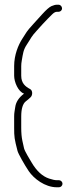

<svg xmlns="http://www.w3.org/2000/svg" viewBox="-20 -723 335 814"><path d="M228 -703H221C215 -703 207.4 -701 198.3 -697.1C189.2 -693.1 176.1 -681.6 158.8 -662.6C141.6 -643.5 129.3 -630 122 -622C90.4 -587.6 92.8 -586.4 75.2 -559.7C57.4 -532.5 40 -490 40 -443V-402C40 -375.1 57.2 -334.3 82 -326C59.8 -309.4 47.3 -290.2 44.5 -268.5C42.5 -252.8 40 -246.2 40 -229V-182C40 -141.1 41 -135.3 54.3 -83.1C57.4 -71 84.2 -23.6 102 2.7C122.9 33.6 170.1 71 221 71H230C237.9 71 245 63.9 245 56C245 48.1 237.9 41 230 41H221C213 41 202 38.7 188 34C159.7 24.6 134.8 1.6 113.5 -35C108 -44.5 85.3 -80.7 82 -94L75 -125.5C71.7 -140.5 70 -159.3 70 -182V-228.8C70 -261.8 76.6 -283.5 89.8 -293.7C98.6 -300.6 105.3 -306.3 110 -311C119 -320 118.9 -339.5 107.5 -345.5C87.8 -355.9 70 -369.9 70 -402V-442.5C70 -450.2 70.8 -458.3 72.4 -466.9C77.3 -493.9 78.3 -511 93.5 -533.7C114 -564.5 111 -566 136.6 -593.9C156.7 -615.8 165.1 -626.1 182 -643L201 -662C208.3 -669.3 215 -673 221 -673H228C236.2 -673 243 -679.1 243 -687.5C243 -695.8 236.2 -703 228 -703Z"/></svg>

Font: MewTooHand
Style: Condensed
Weight: 400
Designer: Mew Too, Robert Jablonski
Version: Version 0.77